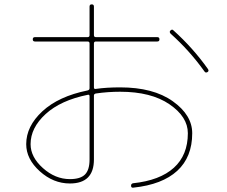

<svg xmlns="http://www.w3.org/2000/svg" viewBox="-20 -820 1040 879"><path d="M390 -90V-379Q390 -388 382 -386Q258 -361 189 -298Q120 -235 120 -160Q120 -101 176.5 -50.5Q233 0 300 0Q348 0 369 -21Q390 -42 390 -90ZM381 -406Q390 -408 390 -416V-621Q390 -630 381 -630H140Q130 -630 130 -640Q130 -650 140 -650H381Q390 -650 390 -659V-790Q390 -800 400 -800Q410 -800 410 -790V-659Q410 -650 419 -650H700Q710 -650 710 -640Q710 -630 700 -630H419Q410 -630 410 -621V-420Q410 -411 419 -413Q467 -420 530 -420Q682 -420 771 -356.5Q860 -293 860 -210Q860 -101 791.5 -38Q723 25 591 39Q580 41 580 30Q580 21 589 19Q712 6 776 -52Q840 -110 840 -210Q840 -285 756 -342.5Q672 -400 530 -400Q473 -400 419 -392Q410 -390 410 -383V-90Q410 20 300 20Q224 20 162 -36Q100 -92 100 -160Q100 -242 174 -310.5Q248 -379 381 -406ZM916 -493Q849 -587 761 -666Q754 -674 760 -680Q768 -688 774 -681Q864 -600 932 -504Q938 -495 930 -490Q921 -485 916 -493Z"/></svg>

Font: Rounded Mplus 1c Thin
Style: Regular
Weight: 250
Version: Version 1.059.20150529